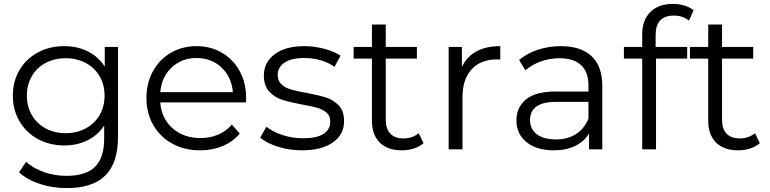

<svg xmlns="http://www.w3.org/2000/svg" viewBox="-20 -767 3952 986"><path d="M586 -526V-64Q586 70 520.5 134.5Q455 199 323 199Q250 199 184.5 177.5Q119 156 78 118L114 64Q152 98 206.5 117Q261 136 321 136Q421 136 468 89.5Q515 43 515 -55V-122Q482 -72 428.5 -46Q375 -20 310 -20Q236 -20 175.5 -52.5Q115 -85 80.5 -143.5Q46 -202 46 -276Q46 -350 80.5 -408Q115 -466 175 -498Q235 -530 310 -530Q377 -530 431 -503Q485 -476 518 -425V-526ZM317 -468Q260 -468 214.5 -444Q169 -420 143.5 -376Q118 -332 118 -276Q118 -220 143.5 -176Q169 -132 214.5 -107.5Q260 -83 317 -83Q374 -83 420 -107.5Q466 -132 491.5 -176Q517 -220 517 -276Q517 -332 491.5 -375.5Q466 -419 420.5 -443.5Q375 -468 317 -468Z M1243 -241H803Q809 -159 866 -108.5Q923 -58 1010 -58Q1059 -58 1100 -75.5Q1141 -93 1171 -127L1211 -81Q1176 -39 1123.5 -17Q1071 5 1008 5Q927 5 864.5 -29.5Q802 -64 767 -125Q732 -186 732 -263Q732 -340 765.5 -401Q799 -462 857.5 -496Q916 -530 989 -530Q1062 -530 1120 -496Q1178 -462 1211 -401.5Q1244 -341 1244 -263ZM803 -294H1176Q1169 -372 1117.5 -420.5Q1066 -469 989 -469Q913 -469 861.5 -420.5Q810 -372 803 -294Z M1316 -60 1348 -116Q1381 -90 1431 -73.5Q1481 -57 1535 -57Q1607 -57 1641.5 -79.5Q1676 -102 1676 -143Q1676 -172 1657 -188.5Q1638 -205 1609 -213.5Q1580 -222 1532 -230Q1468 -242 1429 -254.5Q1390 -267 1362.5 -297Q1335 -327 1335 -380Q1335 -446 1390 -488Q1445 -530 1543 -530Q1594 -530 1645 -516.5Q1696 -503 1729 -481L1698 -424Q1633 -469 1543 -469Q1475 -469 1440.5 -445Q1406 -421 1406 -382Q1406 -352 1425.5 -334Q1445 -316 1474 -307.5Q1503 -299 1554 -290Q1617 -278 1655 -266Q1693 -254 1720 -225Q1747 -196 1747 -145Q1747 -76 1689.5 -35.5Q1632 5 1530 5Q1466 5 1407.5 -13.5Q1349 -32 1316 -60Z M2155 -32Q2135 -14 2105.5 -4.5Q2076 5 2044 5Q1970 5 1930 -35Q1890 -75 1890 -148V-466H1796V-526H1890V-641H1961V-526H2121V-466H1961V-152Q1961 -105 1984.5 -80.5Q2008 -56 2052 -56Q2074 -56 2094.5 -63Q2115 -70 2130 -83Z M2549 -530V-461L2532 -462Q2449 -462 2402 -411Q2355 -360 2355 -268V0H2284V-526H2352V-423Q2377 -476 2426.5 -503Q2476 -530 2549 -530Z M3073 -326V0H3005V-82Q2981 -41 2934.5 -18Q2888 5 2824 5Q2736 5 2684 -37Q2632 -79 2632 -148Q2632 -215 2680.5 -256Q2729 -297 2835 -297H3002V-329Q3002 -397 2964 -432.5Q2926 -468 2853 -468Q2803 -468 2757 -451.5Q2711 -435 2678 -406L2646 -459Q2686 -493 2742 -511.5Q2798 -530 2860 -530Q2963 -530 3018 -478.5Q3073 -427 3073 -326ZM3002 -158V-244H2837Q2702 -244 2702 -150Q2702 -104 2737 -77.5Q2772 -51 2835 -51Q2895 -51 2938 -78.5Q2981 -106 3002 -158Z M3347 -588V-526H3509V-466H3349V0H3278V-466H3184V-526H3278V-591Q3278 -663 3319.5 -705Q3361 -747 3437 -747Q3467 -747 3495 -738.5Q3523 -730 3542 -714L3518 -661Q3487 -687 3440 -687Q3394 -687 3370.5 -662Q3347 -637 3347 -588Z M3882 -32Q3862 -14 3832.5 -4.5Q3803 5 3771 5Q3697 5 3657 -35Q3617 -75 3617 -148V-466H3523V-526H3617V-641H3688V-526H3848V-466H3688V-152Q3688 -105 3711.5 -80.5Q3735 -56 3779 -56Q3801 -56 3821.5 -63Q3842 -70 3857 -83Z"/></svg>

Font: APTA Sans Regular
Style: Regular
Weight: 400
Version: Version 7.200